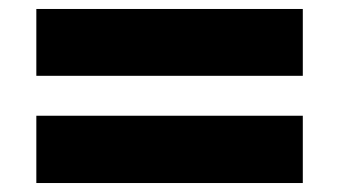

<svg xmlns="http://www.w3.org/2000/svg" viewBox="-20 -524 755 428"><path d="M655 -504V-355H61V-504ZM655 -266V-116H61V-266Z"/></svg>

Font: Georama ExtraExtended
Style: Bold
Weight: 700
Width: 8
Designer: Jean-Baptiste Levee
Foundry: Production Type
Version: Version 1.000